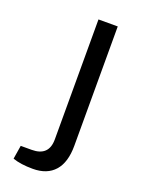

<svg xmlns="http://www.w3.org/2000/svg" viewBox="-135 -753 610 824"><g transform="rotate(20 170.0 -340.5)"><path d="M256 -690V-145Q256 -69 221.5 -30Q187 9 122 9Q66 9 30 -4L40 -66H90Q168 -66 168 -142V-690Z"/></g></svg>

Font: Exo 2.0
Style: Regular
Weight: 400
Designer: Natanael Gama
Version: Version 1.001;PS 001.001;hotconv 1.0.70;makeotf.lib2.5.58329